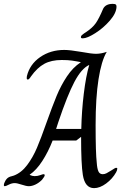

<svg xmlns="http://www.w3.org/2000/svg" viewBox="-62 -962 641 992"><path d="M366 -58Q357 -113 357 -255L332 -236H210Q187 -177 156.5 -130Q126 -83 92 -60V-58Q105 -52 117 -52Q132 -52 145.5 -57Q159 -62 162 -62Q169 -62 169 -57Q169 -50 155 -33Q139 -17 121 -8.5Q103 0 87 0Q74 0 50 -8Q26 -16 14 -16Q-1 -16 -16.5 -8Q-32 0 -37 0Q-42 0 -42 -5Q-42 -15 -34 -28.5Q-26 -42 -15 -47Q-9 -50 -3.5 -51Q2 -52 10 -55Q49 -70 78.5 -109.5Q108 -149 129 -198.5Q150 -248 177 -325Q208 -412 230.5 -466.5Q253 -521 284 -567.5Q315 -614 355 -640V-641Q341 -643 334 -645Q330 -646 309.5 -649Q289 -652 257 -652Q203 -652 166.5 -632Q130 -612 98 -567Q88 -551 82 -551Q76 -551 76 -559L77 -569Q92 -630 145.5 -667Q199 -704 270 -704Q299 -704 357 -694Q411 -684 434 -684Q460 -684 489 -694V-693Q462 -648 447 -552.5Q432 -457 432 -316Q432 -171 438 -120Q440 -91 446.5 -76.5Q453 -62 469 -62Q479 -62 488.5 -67Q498 -72 514 -82Q533 -95 538 -95Q544 -95 544 -91Q544 -83 538 -72Q519 -38 486.5 -14Q454 10 424 10Q377 10 366 -58ZM358 -296Q360 -388 371 -478.5Q382 -569 399 -626H398Q359 -608 322.5 -539Q286 -470 239 -330L228 -296ZM356 -771Q356 -776 361.5 -781Q367 -786 372.5 -789.5Q378 -793 381 -795Q416 -818 433 -842.5Q450 -867 471 -917Q484 -942 520 -942Q532 -942 536 -939Q540 -936 540 -927Q539 -894 505.5 -855.5Q472 -817 430 -790.5Q388 -764 366 -764Q360 -764 358 -765.5Q356 -767 356 -771Z"/></svg>

Font: Charm
Style: Regular
Weight: 400
Designer: Katatrad Aksorn Co.,Ltd.
Foundry: Cadson Demak Co.,Ltd.
Version: Version 1.001